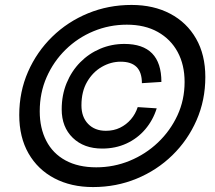

<svg xmlns="http://www.w3.org/2000/svg" viewBox="-20 -746 871 778"><path d="M357 12Q268 12 200.5 -23.5Q133 -59 95.5 -124.5Q58 -190 58 -280Q58 -374 93.5 -455Q129 -536 191.5 -597Q254 -658 336.5 -692Q419 -726 513 -726Q602 -726 669.5 -690.5Q737 -655 774.5 -589.5Q812 -524 812 -434Q812 -340 776.5 -259Q741 -178 678.5 -117Q616 -56 533.5 -22Q451 12 357 12ZM370 -68Q441 -68 505.5 -94.5Q570 -121 620 -168.5Q670 -216 699 -278.5Q728 -341 728 -414Q728 -483 700 -535Q672 -587 619.5 -616.5Q567 -646 494 -646Q423 -646 359 -619.5Q295 -593 246 -545Q197 -497 169 -433.5Q141 -370 141 -295Q141 -227 167.5 -175.5Q194 -124 245.5 -96Q297 -68 370 -68ZM394 -144Q320 -144 275 -187.5Q230 -231 230 -303Q230 -361 250 -409.5Q270 -458 305 -493.5Q340 -529 386 -548.5Q432 -568 484 -568Q559 -568 596.5 -529.5Q634 -491 634 -414L555 -409Q555 -453 533.5 -474.5Q512 -496 469 -496Q429 -496 392.5 -475Q356 -454 333 -414.5Q310 -375 310 -319Q310 -272 337 -244Q364 -216 409 -216Q441 -216 466.5 -228.5Q492 -241 510.5 -262.5Q529 -284 538 -312L615 -307Q600 -259 568.5 -222Q537 -185 492.5 -164.5Q448 -144 394 -144Z"/></svg>

Font: Geist
Style: Italic
Weight: 400
Italic angle: -12°
Designer: Basement.studio, Andrés Briganti, Mateo Zaragoza
Foundry: Basement.studio, Vercel, Andrés Briganti, Guido Ferreyra, Mateo Zaragoza
Version: Version 1.500